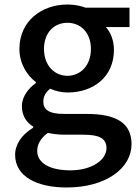

<svg xmlns="http://www.w3.org/2000/svg" viewBox="-20 -584 618 851"><path d="M275 247C451 247 563 161 563 55C563 -39 495 -79 365 -79H264C194 -79 172 -100 172 -133C172 -160 184 -175 202 -191C226 -180 254 -174 279 -174C394 -174 485 -243 485 -363C485 -405 470 -442 449 -464H554V-550H359C338 -558 310 -564 279 -564C165 -564 66 -491 66 -367C66 -301 101 -249 139 -220V-216C108 -194 77 -157 77 -114C77 -69 99 -40 127 -23V-18C76 13 47 56 47 102C47 198 143 247 275 247ZM279 -248C222 -248 175 -293 175 -367C175 -441 221 -483 279 -483C337 -483 383 -440 383 -367C383 -293 336 -248 279 -248ZM292 171C201 171 145 139 145 85C145 57 159 29 192 5C215 10 240 13 266 13H349C416 13 452 27 452 73C452 124 388 171 292 171Z"/></svg>

Font: Noto Sans JP Medium
Style: Regular
Weight: 500
Designer: Ryoko NISHIZUKA  (kana, bopomofo & ideographs); Paul D. Hunt (Latin, Greek & Cyrillic); Sandoll Communications , Soo-you
Foundry: Adobe
Version: Version 2.002;hotconv 1.0.116;makeotfexe 2.5.65601